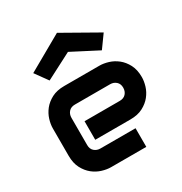

<svg xmlns="http://www.w3.org/2000/svg" viewBox="-186 -944 1024 1081"><g transform="rotate(-30 326.5 -404.0)"><path d="M627.4 -353Q627.4 -326.7 618.2 -296.1Q608.9 -265.6 588.1 -239.5Q567.4 -213.4 533.9 -195.8Q500.5 -178.2 452.6 -178.2H223.6V-298.8H452.6Q478.5 -298.8 492.7 -314.7Q506.8 -330.6 506.8 -354Q506.8 -378.9 491 -393.1Q475.1 -407.2 452.6 -407.2H223.6Q197.8 -407.2 183.6 -391.4Q169.4 -375.5 169.4 -352.1V-174.8Q169.4 -149.4 185.3 -135.3Q201.2 -121.1 224.6 -121.1H452.6V0H223.6Q197.3 0 166.7 -9.3Q136.2 -18.6 110.1 -39.3Q84 -60.1 66.4 -93.5Q48.8 -127 48.8 -174.8V-353Q48.8 -379.4 58.1 -409.9Q67.4 -440.4 88.1 -466.6Q108.9 -492.7 142.3 -510.3Q175.8 -527.8 223.6 -527.8H452.6Q479 -527.8 509.5 -518.6Q540 -509.3 566.2 -488.5Q592.3 -467.8 609.9 -434.3Q627.4 -400.9 627.4 -353ZM507.8 -595.7 337.9 -683.6 168 -595.7 108.9 -677.7 337.9 -807.6 566.9 -677.7Z"/></g></svg>

Font: Audiowide
Style: Regular
Weight: 400
Designer: Astigmatic (AOETI)
Foundry: Astigmatic (AOETI)
Version: Version 1.002